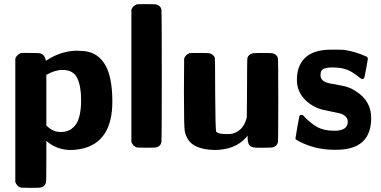

<svg xmlns="http://www.w3.org/2000/svg" viewBox="-20 -714 1840 928"><path d="M323 11Q254 11 204 -33V65Q204 163 202 169Q196 188 178 192Q173 194 126 194L81 193Q62 187 54 166V-431Q59 -447 81 -458H125Q170 -458 175 -456Q196 -450 202 -420L211 -426Q280 -469 354 -469Q356 -469 361 -468.5Q366 -468 369 -468Q442 -468 481 -412Q523 -354 523 -223Q523 -25 371 6Q343 11 323 11ZM282 -376Q245 -376 204 -352V-107L210 -102Q238 -76 274 -76Q323 -76 349 -116Q372 -153 372 -230Q372 -299 353 -337.5Q334 -376 282 -376Z M615 -667Q621 -685 641 -693Q643 -694 688 -694Q731 -694 736 -692Q755 -687 760 -669Q762 -663 762 -347Q762 -31 760 -25Q754 -6 736 -2Q731 0 686 0L642 -1Q623 -7 615 -28Z M1225 0Q1199 0 1188.5 -9Q1178 -18 1177 -43V-58L1169 -49Q1115 11 1016 11Q953 9 918 -12Q883 -33 873 -80Q869 -100 869 -273L870 -431Q876 -449 896 -457Q898 -458 944 -458Q989 -458 994 -456Q1012 -451 1018 -435Q1020 -427 1020 -262Q1021 -87 1025 -78Q1033 -66 1075 -66Q1096 -66 1103 -68Q1155 -82 1171 -140L1173 -150L1174 -290Q1174 -427 1176 -435Q1182 -451 1200 -456Q1204 -458 1249 -458Q1295 -458 1299 -456Q1318 -451 1323 -433Q1325 -427 1325 -229Q1325 -31 1323 -25Q1318 -7 1299 -2Q1295 0 1251 0Z M1596 -82Q1661 -82 1661 -126Q1661 -154 1623 -166Q1620 -167 1578 -175.5Q1536 -184 1531 -186Q1482 -201 1448.5 -238.5Q1415 -276 1415 -328Q1415 -395 1453 -433Q1494 -474 1581 -474Q1632 -474 1643 -473Q1697 -465 1748 -442Q1756 -439 1758 -432Q1758 -426 1750 -384Q1743 -346 1741.5 -340.5Q1740 -335 1734 -332Q1729 -330 1715 -341Q1684 -367 1656.5 -377.5Q1629 -388 1586 -388Q1556 -388 1542.5 -380.5Q1529 -373 1529 -351Q1529 -324 1562 -314Q1568 -311 1602 -306Q1607 -305 1618.5 -302.5Q1630 -300 1634 -299.5Q1638 -299 1646.5 -297Q1655 -295 1658.5 -293.5Q1662 -292 1669 -289.5Q1676 -287 1680.5 -284.5Q1685 -282 1691 -278.5Q1697 -275 1703 -271Q1774 -225 1774 -144Q1774 -17 1660 5Q1638 10 1596 10Q1504 10 1425 -31Q1409 -39 1408 -44Q1408 -48 1417 -99.5Q1426 -151 1427 -153Q1430 -159 1438 -159Q1444 -159 1448 -153Q1481 -118 1513.5 -100Q1546 -82 1596 -82Z"/></svg>

Font: KaTeX_SansSerif
Style: Bold
Weight: 700
Version: Version 1.1; ttfautohint (v1.3)